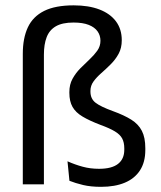

<svg xmlns="http://www.w3.org/2000/svg" viewBox="-20 -696 608 725"><path d="M66.1 -492.7Q66.1 -552 85.2 -592.8Q104.4 -633.6 146.6 -654.7Q188.9 -675.8 258.3 -675.8Q314.8 -675.8 355.5 -660.2Q396.1 -644.6 417.9 -615.3Q439.8 -586 439.8 -544Q439.8 -514.7 427.9 -492.9Q416 -471.1 398.3 -453.5Q380.7 -435.9 363 -420.4Q345.3 -405 333.4 -388.8Q321.5 -372.6 321.5 -352.7V-350.4Q321.5 -323 340.7 -308.2Q359.8 -293.3 406.7 -276.3Q448.8 -261.1 475.8 -244.1Q502.7 -227.2 515.7 -201.9Q528.7 -176.6 528.7 -136.7V-129.4Q528.7 -83.7 508.6 -52.7Q488.5 -21.7 451.2 -6.1Q413.9 9.5 361.6 9.5Q323 9.5 293.8 2.6Q264.7 -4.4 242.2 -13.3L234.9 -86.9Q263.3 -74.3 292.1 -66.5Q320.9 -58.6 354.1 -58.6Q401.9 -58.6 425.6 -77.1Q449.3 -95.6 449.3 -130.4V-135.8Q449.3 -158.2 441.3 -173.2Q433.3 -188.2 413.6 -200Q394 -211.8 359.7 -224.3Q317.9 -240.2 291.8 -255.8Q265.7 -271.3 253.8 -292.4Q241.9 -313.5 241.9 -345.4V-348.4Q241.9 -376.8 253.8 -398.4Q265.7 -420.1 283.2 -437.8Q300.7 -455.4 318.1 -471.7Q335.5 -488 347.4 -504.7Q359.3 -521.5 359.3 -542.1Q359.3 -562.1 348.4 -577.6Q337.5 -593.1 315.1 -602Q292.7 -610.9 257.6 -610.9Q215.5 -610.9 191 -596.8Q166.5 -582.6 156.2 -555.6Q145.8 -528.6 145.8 -489.8V0H66.1Z"/></svg>

Font: Anek Gurmukhi Medium
Style: Regular
Weight: 500
Designer: Sarang Kulkarni (Gurmukhi), Yesha Goshar (Latin)
Foundry: Ek Type
Version: Version 1.003